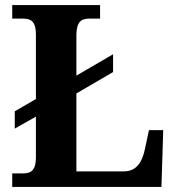

<svg xmlns="http://www.w3.org/2000/svg" viewBox="-20 -734 694 754"><path d="M28 0V-53H70Q85 -53 96.5 -57.5Q108 -62 114.5 -76Q121 -90 121 -118V-276L38 -229V-297L121 -345V-596Q121 -625 114.5 -638.5Q108 -652 96.5 -656.5Q85 -661 70 -661H28V-714H373V-661H331Q317 -661 306 -657Q295 -653 288 -640Q281 -627 280 -600V-437L424 -521V-451L280 -367V-61H466Q489 -61 505.5 -71Q522 -81 532.5 -100.5Q543 -120 549 -148L565 -223H621L614 0Z"/></svg>

Font: Noto Serif Tamil
Style: Bold
Weight: 700
Designer: Indian Type Foundry, Tom Grace, and the Monotype Design Team
Foundry: Monotype Imaging Inc.
Version: Version 2.003